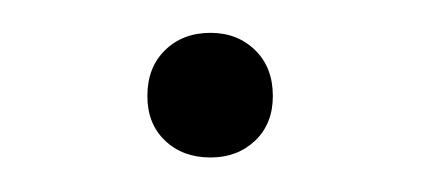

<svg xmlns="http://www.w3.org/2000/svg" viewBox="-20 -336 250 114"><path d="M105 -242.5Q88.5 -242.5 78 -252.5Q67.5 -262.5 67.5 -279Q67.5 -296 78 -306.2Q88.5 -316.5 105 -316.5Q121 -316.5 131.5 -306.2Q142 -296 142 -279Q142 -262.5 131.5 -252.5Q121 -242.5 105 -242.5Z"/></svg>

Font: Encode Sans Condensed Thin ExtraLight
Style: Regular
Weight: 250
Version: Version 3.002